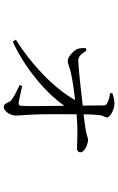

<svg xmlns="http://www.w3.org/2000/svg" viewBox="180 -780 640 1040"><g transform="rotate(90 500.0 -260.0)"><path d="M205 -9C337 -68 482 -184 553 -289C554 -198 556 -83 553 -53C552 -44 546 -40 537 -41C515 -44 477 -54 447 -60L440 -47C467 -33 502 -18 523 -1C538 13 539 40 559 40C582 40 606 5 606 -26C606 -48 603 -66 601 -110C598 -166 598 -286 599 -355C695 -363 752 -357 786 -357C798 -357 805 -366 805 -376C805 -397 764 -417 735 -417C724 -417 723 -406 599 -393C599 -420 601 -453 603 -473C605 -503 616 -504 616 -521C616 -535 575 -560 540 -560C519 -560 499 -553 485 -549V-536C502 -534 519 -530 532 -524C545 -519 551 -514 551 -500L552 -388C471 -379 355 -365 307 -364C286 -364 272 -380 254 -408L240 -404C240 -390 241 -370 245 -360C252 -342 287 -307 308 -307C331 -307 346 -319 379 -325C416 -333 468 -341 522 -347C460 -233 323 -105 195 -26Z"/></g></svg>

Font: Kiri Minchoo Light
Style: Regular
Weight: 300
Designer: Ryoko NISHIZUKA 西塚涼子 (kana & ideographs); Frank Grießhammer (Latin, Greek & Cyrillic);
akenotsuki.com/eyeben/fonts/ (U+
Foundry: Adobe
akenotsuki.com/eyeben/fonts/
Version: Version 4.002;hotconv 1.0.119;makeotfexe 2.5.65604